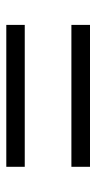

<svg xmlns="http://www.w3.org/2000/svg" viewBox="140 -680 319 640"><g transform="rotate(90 300.0 -360.5)"><path d="M536.5 -500.5V-438.5H63.5V-500.5ZM536.5 -283V-221.5H63.5V-283Z"/></g></svg>

Font: Hepta Slab
Style: Regular
Weight: 400
Designer: Michael LaGattuta
Foundry: Michael LaGattuta
Version: Version 1.100